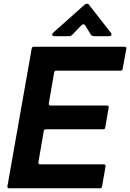

<svg xmlns="http://www.w3.org/2000/svg" viewBox="-20 -1015 701 1035"><path d="M530 -9Q529 0 519 0H29Q24 0 21.5 -3Q19 -6 20 -11L151 -754Q153 -763 162 -763H652Q657 -763 659.5 -760Q662 -757 661 -752L641 -643Q640 -634 630 -634H283Q274 -634 272 -625L243 -457V-455Q243 -446 252 -446H557Q562 -446 564.5 -443Q567 -440 566 -435L547 -327Q546 -318 536 -318H227Q218 -318 216 -309L187 -140V-138Q187 -129 196 -129H540Q545 -129 547.5 -126Q550 -123 549 -118ZM275 -820Q268 -820 264.5 -822.5Q261 -825 261 -829Q261 -834 268 -840L433 -987Q441 -995 449 -995Q457 -995 463 -985L577 -839Q581 -835 581 -830Q581 -820 567 -820H487Q474 -820 468 -831L441 -875Q436 -884 429 -884Q424 -884 419 -879L371 -829Q363 -820 351 -820Z"/></svg>

Font: Open Sauce Two
Style: Bold Italic
Weight: 700
Italic angle: -10°
Designer: Alfredo Marco Pradil
Foundry: Creative Sauce Fz LLC
Version: Version 1.477